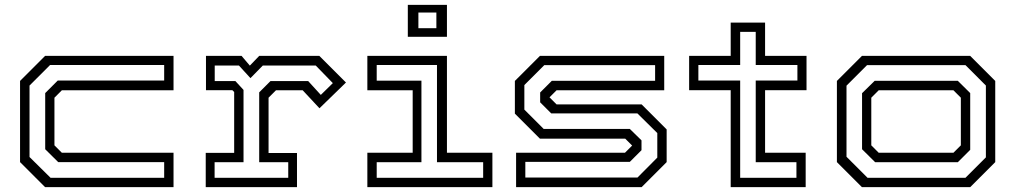

<svg xmlns="http://www.w3.org/2000/svg" viewBox="-20 -770 4178 790"><path d="M165.5 0 62.5 -103V-437L165.5 -540H694V-398.5H234.5L204 -368V-172L234.5 -141.5H694V0ZM188 -38.5H655.5V-103H219.5L166 -156V-387L217.5 -438.5H655.5V-502.5H186L101.5 -418V-124Z M826.5 0V-141H943.5V-391.5L936 -399H827.5V-540H974L1008 -500L1046.5 -540H1294L1403.5 -430.5L1294.5 -324.5L1225.5 -398.5H1115.5L1085 -368V-140.5H1202V0ZM863 -38.5H1166V-102.5H1046.5V-390L1093 -436.5H1248L1300 -379.5L1349.5 -428L1279 -500.5H1061.5L1010.5 -448.5L963 -500.5H863.5V-436.5H948.5L982 -400V-102.5H863Z M1658 -618.5V-750H1819V-618.5ZM1701.5 -654H1775.5V-718.5H1701.5ZM1491.5 0V-141.5H1678V-398.5H1491.5V-540H1819V-141.5H2006V0ZM1530 -38.5H1968V-102.5H1778V-502.5H1530V-438H1714V-102.5H1530Z M2103.5 0V-141.5H2551.5L2581 -171L2552.5 -199.5H2201.5L2098.5 -302.5V-437L2201.5 -540H2713V-398.5H2270L2241 -369.5L2270 -340.5H2620L2723 -237.5V-103L2620 0ZM2141.5 -39.5H2603L2684.5 -121.5V-222.5L2602.5 -303.5H2248L2202.5 -349V-389.5L2250.5 -437.5H2675.5V-502H2219.5L2137.5 -420V-319L2217 -239.5H2571.5L2619.5 -192.5V-152L2571.5 -104H2141.5Z M2986.5 0V-399H2815.5V-540H2986.5V-677H3128V-540H3298.5V-399H3128V-141.5H3295V0ZM3025.5 -38.5H3257V-102.5H3089.5V-438.5H3261V-502.5H3089.5V-639H3025.5V-502.5H2853.5V-438.5H3025.5Z M3526.5 0 3423.5 -103V-437L3526.5 -540H3972L4075 -437V-103L3972 0ZM3549.5 -38.5H3952.5L4036.5 -122.5V-418L3952.5 -502H3547.5L3463 -417.5V-125ZM3581 -102.5 3527 -156V-386.5L3579 -437.5H3921L3972 -387V-153.5L3921 -102.5ZM3595.5 -141.5H3903L3933.5 -172V-368L3903 -398.5H3595.5L3565 -368V-172Z"/></svg>

Font: Tourney Expanded
Style: Regular
Weight: 400
Width: 7
Designer: Tyler Finck
Foundry: Etcetera Type Co
Version: Version 1.010; ttfautohint (v1.8.3)